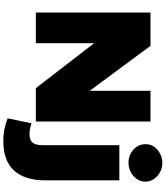

<svg xmlns="http://www.w3.org/2000/svg" viewBox="59 -858 994 1152"><g transform="rotate(90 556.0 -282.0)"><path d="M55 0V-688H255L525 -323V-688H709V0H509L239 -350V0ZM827 195Q786 195 751 187.5Q716 180 690 169L720 26Q737 32 754 35Q771 38 785 38Q820 38 835.5 20Q851 2 851 -38V-501H1062V-56Q1062 65 1004 130Q946 195 827 195ZM957 -556Q911 -556 878 -585.5Q845 -615 845 -658Q845 -688 861 -710.5Q877 -733 903 -746Q929 -759 957 -759Q988 -759 1013.5 -745Q1039 -731 1054.5 -708Q1070 -685 1070 -658Q1070 -628 1053.5 -605Q1037 -582 1011.5 -569Q986 -556 957 -556Z"/></g></svg>

Font: Paytone One
Style: Regular
Weight: 400
Designer: Vernon Adams
Foundry: Vernon Adams
Version: Version 1.002; ttfautohint (v1.8.4.7-5d5b);gftools[0.9.23]